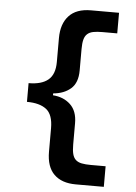

<svg xmlns="http://www.w3.org/2000/svg" viewBox="-61 -746 722 1022"><g transform="rotate(5 300.0 -235.0)"><path d="M226 -56Q226 -129 190 -157Q154 -185 86 -185V-285Q155 -285 190.5 -314.5Q226 -344 226 -410V-538Q226 -614 265.5 -657Q305 -700 383 -700H533V-590H453Q424 -590 404.5 -586Q385 -582 373 -571Q361 -560 356 -540.5Q351 -521 351 -490V-376Q351 -310 315 -278.5Q279 -247 221 -242V-232Q278 -228 314.5 -193.5Q351 -159 351 -94V20Q351 51 356 70.5Q361 90 373 101Q385 112 405 116Q425 120 454 120H533V230H383Q308 230 267 190Q226 150 226 69Z"/></g></svg>

Font: PT Mono
Style: Bold
Weight: 700
Monospace: yes
Designer: A.Korolkova, I.Chaeva
Foundry: ParaType Ltd
Version: Version 1.000 OFL